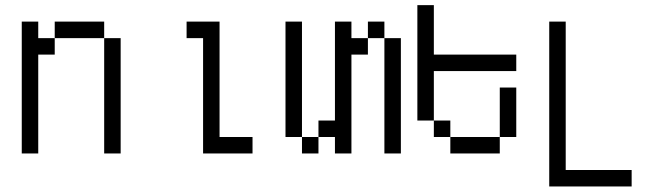

<svg xmlns="http://www.w3.org/2000/svg" viewBox="-20 -582 2540 728"><path d="M62.5 -500Q62.5 -500 62.5 0H125Q125 0 125 -375H187.5V-437.5H125V-500ZM375 -437.5V0H437.5V-437.5ZM187.5 -437.5H375V-500H187.5Z M937.5 0V-62.5H812.5V-500H687.5V-437.5H750V0Z M1125 -62.5V0H1187.5V-62.5ZM1125 -62.5V-500H1062.5V-62.5ZM1250 -62.5V0H1312.5Q1312.5 0 1312.5 -375H1375V-437.5H1312.5V-500H1250Q1250 -500 1250 -125H1187.5V-62.5ZM1437.5 -437.5V0H1500V-437.5ZM1375 -437.5H1437.5V-500H1375Z M1937.5 -312.5V-375H1625V-562.5H1562.5V-125H1625V-62.5H1687.5V0H1875V-62.5H1687.5V-125H1625V-312.5ZM1875 -62.5H1937.5V-250H1875Z M2375 125V62.5H2125V-500H2062.5Q2062.5 -500 2062.5 125Z"/></svg>

Font: CalcUnifontExMono
Style: Regular
Weight: 500
Version: Version 15.0.06